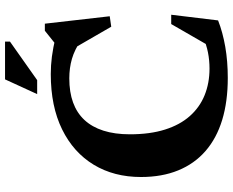

<svg xmlns="http://www.w3.org/2000/svg" viewBox="-101 -810 924 762"><g transform="rotate(-90 361.0 -429.0)"><path d="M470 -59.5Q502.5 -59.5 533.2 -65.5Q564 -71.5 600 -86.5L555.5 -53.5L646.5 -211.5H683.5L661 -25.5Q614 -7 556.5 3Q499 13 432.5 13Q339 13 266 -9.2Q193 -31.5 142.5 -75.5Q92 -119.5 65.8 -183.8Q39.5 -248 39.5 -331.5Q39.5 -438.5 88.2 -519Q137 -599.5 228.5 -644.5Q320 -689.5 448 -689.5Q483 -689.5 517.5 -685Q552 -680.5 596.5 -670L555 -661L620 -713H648L677.5 -455.5L636 -449.5L537.5 -620L585.5 -567.5Q545 -595 508.5 -605.5Q472 -616 431 -616Q376.5 -616 335.2 -601Q294 -586 266 -556Q238 -526 223.5 -480.8Q209 -435.5 209 -375.5Q209 -295.5 227.8 -236.2Q246.5 -177 281.2 -137.8Q316 -98.5 364 -79Q412 -59.5 470 -59.5ZM368.5 -743.5 427 -871H577V-851.5L424 -743.5Z"/></g></svg>

Font: Newsreader 16pt 16pt
Style: Bold
Weight: 700
Version: Version 1.003